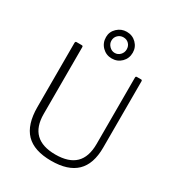

<svg xmlns="http://www.w3.org/2000/svg" viewBox="-224 -1102 1151 1250"><g transform="rotate(30 352.0 -477.0)"><path d="M540.5 -50.5C582.2 -90.8 603 -152 603 -234V-732C603 -738.7 600.3 -742 595 -742H563C557 -742 554 -738.7 554 -732V-233C554 -167.7 537.5 -119 504.5 -87C471.5 -55 421.7 -39 355 -39C223.7 -39 158 -102.7 158 -230V-731C158 -735.7 157.2 -738.7 155.5 -740C153.8 -741.3 151 -742 147 -742H109C103 -742 100 -738 100 -730V-249C100 -161 120.5 -95.8 161.5 -53.5C202.5 -11.2 266 10 352 10C436 10 498.8 -10.2 540.5 -50.5ZM432 -793C451.3 -812.3 461 -836.3 461 -865C461 -892.3 451.3 -915.7 432 -935C412.7 -954.3 388.7 -964 360 -964C332.7 -964 309 -954.5 289 -935.5C269 -916.5 259 -893.7 259 -867C259 -837.7 268.8 -813.2 288.5 -793.5C308.2 -773.8 332 -764 360 -764C388.7 -764 412.7 -773.7 432 -793ZM400 -905.5C410.7 -894.5 416 -880.7 416 -864C416 -848 410.5 -834.2 399.5 -822.5C388.5 -810.8 375 -805 359 -805C343.7 -805 330.2 -811 318.5 -823C306.8 -835 301 -848.7 301 -864C301 -880.7 306.7 -894.5 318 -905.5C329.3 -916.5 343 -922 359 -922C375.7 -922 389.3 -916.5 400 -905.5Z"/></g></svg>

Font: Libre Franklin ExtraLight
Style: Regular
Weight: 275
Designer: Pablo Impallari, Rodrigo Fuenzalida
Foundry: Impallari Type
Version: Version 1.002; ttfautohint (v1.5)